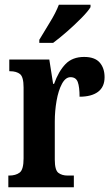

<svg xmlns="http://www.w3.org/2000/svg" viewBox="-20 -786 471 806"><path d="M15 0V-49H18Q46 -49 62.5 -61.5Q79 -74 79 -121V-419Q79 -463 64 -475Q49 -487 22 -487H19V-536H187L203 -434H207Q226 -487 255 -517Q284 -547 333 -547Q378 -547 398.5 -523.5Q419 -500 419 -462Q419 -421 391.5 -400.5Q364 -380 314 -380Q314 -421 306.5 -441.5Q299 -462 276 -462Q255 -462 240 -434Q225 -406 217.5 -363Q210 -320 210 -276V-116Q210 -72 225 -60.5Q240 -49 264 -49H290V0ZM145 -619Q165 -653 189.5 -692.5Q214 -732 227 -766H360V-756Q350 -739 322.5 -711Q295 -683 262.5 -654.5Q230 -626 203 -606H145Z"/></svg>

Font: Noto Serif Tamil ExtraCondensed
Style: Bold
Weight: 700
Width: 2
Designer: Indian Type Foundry, Tom Grace, and the Monotype Design Team
Foundry: Monotype Imaging Inc.
Version: Version 2.004; ttfautohint (v1.8.4.7-5d5b)